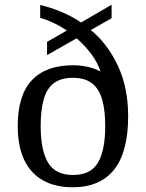

<svg xmlns="http://www.w3.org/2000/svg" viewBox="-20 -782 617 812"><path d="M287 10Q215 10 163 -18.5Q111 -47 83 -104.5Q55 -162 55 -249Q55 -379 114.5 -442.5Q174 -506 290 -506Q312 -506 332 -503Q352 -500 370.5 -494Q389 -488 405 -480Q395 -513 368.5 -550Q342 -587 304 -620L179 -549V-605L263 -653Q238 -670 210 -683.5Q182 -697 150 -707V-761Q196 -750 240 -731.5Q284 -713 323 -687L452 -762V-705L364 -655Q435 -597 478.5 -504Q522 -411 522 -291Q522 -139 462.5 -64.5Q403 10 287 10ZM289 -42Q364 -42 394.5 -94.5Q425 -147 425 -249Q425 -317 411.5 -362.5Q398 -408 368 -430.5Q338 -453 288 -453Q238 -453 208 -430.5Q178 -408 165 -362.5Q152 -317 152 -249Q152 -147 183 -94.5Q214 -42 289 -42Z"/></svg>

Font: Noto Rashi Hebrew
Style: Regular
Weight: 400
Version: Version 1.006